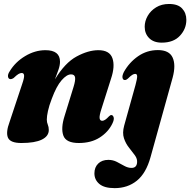

<svg xmlns="http://www.w3.org/2000/svg" viewBox="-20 -711 960 968"><path d="M34 -312Q22.5 -312 20.5 -324Q18.5 -336 28.5 -351Q57 -398.5 106.8 -428.2Q156.5 -458 209 -458Q282.5 -458 282.5 -400Q282.5 -381 274.2 -357.8Q266 -334.5 257 -311Q307.5 -394.5 366.2 -426.2Q425 -458 476 -458Q532.5 -458 546.8 -417.5Q561 -377 539.5 -313.5L491 -160.5Q480.5 -128 482.2 -115Q484 -102 495.5 -102Q509 -102 529 -124Q536 -131 541 -131Q549.5 -131 553 -119.5Q556.5 -108 546 -87Q525.5 -45 482.5 -17.5Q439.5 10 377.5 10Q313 10 299.5 -27.2Q286 -64.5 305.5 -126L351 -273.5Q361 -306 358.5 -321Q356 -336 338 -336Q316.5 -336 290.5 -306.2Q264.5 -276.5 241 -213Q227.5 -178 221.8 -151.5Q216 -125 216 -108.5Q216 -94 221 -82.5Q226 -71 226 -55.5Q226 -24.5 191 -7.2Q156 10 87.5 10Q32 10 20.2 -16.8Q8.5 -43.5 28.5 -97L91.5 -286.5Q102.5 -318 101.5 -330.5Q100.5 -343 89.5 -343Q82 -343 73 -337.8Q64 -332.5 48.5 -317.5Q40 -312 34 -312ZM795.5 -496Q754.5 -496 732 -518.8Q709.5 -541.5 709.5 -576Q709.5 -604.5 724.5 -630.8Q739.5 -657 767 -674Q794.5 -691 832.5 -691Q877 -691 898.2 -668.2Q919.5 -645.5 919.5 -611Q919.5 -565.5 887.2 -530.8Q855 -496 795.5 -496ZM850.5 -320 739 81Q716.5 162.5 670 200Q623.5 237.5 558 237.5Q506 237.5 481 216.5Q456 195.5 456 163Q456 132.5 475 113.8Q494 95 526.5 95Q549.5 95 569.2 105.2Q589 115.5 607 125.5Q625 135.5 643 135.5Q668 135.5 671 110Q673.5 90.5 660.2 72.2Q647 54 630.5 33.5Q614 13 605 -13.8Q596 -40.5 606 -77.5L663 -282Q671.5 -313.5 671.5 -326Q671.5 -338.5 661.5 -338.5Q655 -338.5 646.8 -333.5Q638.5 -328.5 624.5 -314.5Q620 -311 616.8 -309.2Q613.5 -307.5 609 -307.5Q600.5 -307.5 597.8 -318Q595 -328.5 604.5 -348Q631.5 -396.5 676.2 -427.5Q721 -458.5 776 -458.5Q833 -458.5 850.2 -421Q867.5 -383.5 850.5 -320Z"/></svg>

Font: Fraunces 144pt Soft Black
Style: Italic
Weight: 900
Italic angle: -16°
Version: Version 1.000;[b76b70a41]